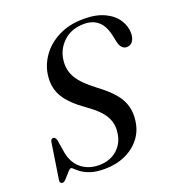

<svg xmlns="http://www.w3.org/2000/svg" viewBox="-131 -818 862 935"><g transform="rotate(-20 300.0 -351.0)"><path d="M253.5 10.5Q211 10.5 183.2 1.5Q155.5 -7.5 138.8 -19.2Q122 -31 113 -40.2Q104 -49.5 99 -49.5Q92.5 -49.5 81 -36.2Q69.5 -23 57.5 -9.8Q45.5 3.5 38.5 3.5Q22.5 3.5 24.5 -14L53 -199Q55 -217.5 68 -217.5Q78.5 -217.5 84 -200.5L93 -145.5Q101.5 -81 139.8 -48.8Q178 -16.5 233.5 -16.5Q291 -16.5 328 -49.2Q365 -82 371 -133.5Q378 -178.5 356.5 -217.8Q335 -257 272.5 -301Q200.5 -351.5 171.2 -398.5Q142 -445.5 148 -506.5Q153 -559.5 184.8 -606.2Q216.5 -653 272.8 -682.2Q329 -711.5 406.5 -711.5Q471.5 -711.5 514.8 -690.2Q558 -669 579.2 -635.2Q600.5 -601.5 599.5 -563.5Q598.5 -539.5 587.2 -525Q576 -510.5 557 -510.5Q529 -510.5 519 -549.5L510.5 -589Q499 -640.5 470.8 -664.2Q442.5 -688 399.5 -688Q332.5 -688 291.2 -648.5Q250 -609 244.5 -554Q239 -504.5 263.2 -464Q287.5 -423.5 350 -376.5Q429 -318 454.8 -269.8Q480.5 -221.5 474 -166Q469 -112 438.8 -72.2Q408.5 -32.5 360.5 -11Q312.5 10.5 253.5 10.5Z"/></g></svg>

Font: Fraunces 72pt
Style: Italic
Weight: 400
Italic angle: -16°
Version: Version 1.000;[b76b70a41]